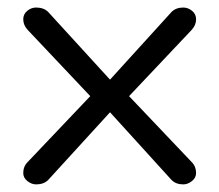

<svg xmlns="http://www.w3.org/2000/svg" viewBox="-20 -481 585 512"><path d="M502.9 -19.5C502.9 -31.2 499 -41 491.2 -48.8L324.2 -224.6L491.2 -401.4C499 -409.8 502.9 -419.3 502.9 -429.7C502.9 -438.8 499.3 -446.3 492.2 -452.1C485 -458 477.2 -460.9 468.8 -460.9C455.7 -460.9 445.3 -457 437.5 -449.2L273.4 -268.6L108.4 -449.2C100.6 -457 89.8 -460.9 76.2 -460.9C67.7 -460.9 59.9 -458 52.7 -452.1C45.6 -446.3 42 -438.8 42 -429.7C42 -419.3 45.9 -409.8 53.7 -401.4L220.7 -224.6L53.7 -48.8C45.9 -41 42 -31.2 42 -19.5C42 -11.1 45.7 -3.9 53.2 2C60.7 7.8 68.4 10.7 76.2 10.7C89.8 10.7 100.6 6.8 108.4 -1L273.4 -181.6L437.5 -1C445.3 6.8 455.7 10.7 468.8 10.7C476.6 10.7 484.2 7.8 491.7 2C499.2 -3.9 502.9 -11.1 502.9 -19.5Z"/></svg>

Font: Jura
Style: DemiBold
Weight: 600
Version: Version 2.5.1